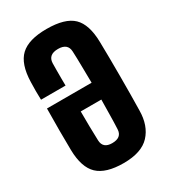

<svg xmlns="http://www.w3.org/2000/svg" viewBox="-198 -909 902 1017"><g transform="rotate(-30 252.5 -400.0)"><path d="M253 10Q145 10 96 -36.5Q47 -83 45 -190Q44 -252 44 -309.5Q44 -367 45 -444H318Q317 -496 316.5 -545Q316 -594 314 -637Q312 -688 253 -688Q193 -688 191 -637Q191 -619 190.5 -594Q190 -569 190.5 -543.5Q191 -518 191 -500H41Q40 -524 40 -554.5Q40 -585 41 -609Q44 -717 93.5 -763.5Q143 -810 253 -810Q366 -810 414 -763.5Q462 -717 464 -609Q465 -567 465.5 -512.5Q466 -458 466 -399.5Q466 -341 465.5 -286Q465 -231 464 -189Q463 -98 413 -44Q363 10 253 10ZM253 -112Q312 -112 314 -162Q316 -203 316.5 -248Q317 -293 318 -341H192Q192 -248 195 -162Q197 -112 253 -112Z"/></g></svg>

Font: Big Shoulders Display Black
Style: Regular
Weight: 900
Designer: Patric King
Foundry: XO Type Co
Version: Version 1.000; ttfautohint (v1.8.2)